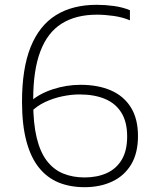

<svg xmlns="http://www.w3.org/2000/svg" viewBox="-20 -769 629 798"><path d="M331.5 9Q272 9 224.2 -10.2Q176.5 -29.5 142.2 -71.8Q108 -114 89.8 -182Q71.5 -250 71.5 -346.5Q71.5 -484 107.2 -573.2Q143 -662.5 212.2 -705.8Q281.5 -749 382 -749Q417.5 -749 453.8 -744Q490 -739 520 -726.5V-684.5Q489.5 -697.5 452.5 -702.8Q415.5 -708 383 -708Q295.5 -708 236.5 -671Q177.5 -634 147.8 -555.8Q118 -477.5 118 -355.5V-344Q118 -256.5 132.5 -196.5Q147 -136.5 175 -100.2Q203 -64 242.5 -47.8Q282 -31.5 331.5 -31.5Q383 -31.5 423 -49.2Q463 -67 485.8 -104.8Q508.5 -142.5 508.5 -202Q508.5 -261.5 484.8 -300.2Q461 -339 416.5 -357.8Q372 -376.5 310 -376.5Q277 -376.5 239.5 -368.8Q202 -361 167.2 -344.8Q132.5 -328.5 107 -302V-347.5Q144 -380 200.2 -398.2Q256.5 -416.5 314.5 -416.5Q388 -416.5 441.5 -393Q495 -369.5 524.2 -322.2Q553.5 -275 553.5 -203.5Q553.5 -132.5 525 -85.2Q496.5 -38 446.2 -14.5Q396 9 331.5 9Z"/></svg>

Font: Encode Sans SemiExpanded ExtraLight
Style: Regular
Weight: 250
Width: 6
Designer: Multiple Designers
Foundry: Impallari Type
Version: Version 3.002